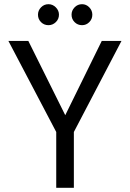

<svg xmlns="http://www.w3.org/2000/svg" viewBox="-20 -895 620 915"><path d="M248 0V-266L20 -700H115L291 -346L465 -700H559L332 -266V0ZM211 -775Q190 -775 175.5 -789.5Q161 -804 161 -825Q161 -845 175.5 -860Q190 -875 211 -875Q231 -875 246 -860Q261 -845 261 -825Q261 -804 246 -789.5Q231 -775 211 -775ZM371 -775Q350 -775 335.5 -789.5Q321 -804 321 -825Q321 -845 335.5 -860Q350 -875 371 -875Q391 -875 405.5 -860Q420 -845 420 -825Q420 -804 405.5 -789.5Q391 -775 371 -775Z"/></svg>

Font: DM Sans
Style: Regular
Weight: 400
Designer: Colophon Foundry, Jonny Pinhorn
Foundry: Colophon Foundry
Version: Version 4.004; ttfautohint (v1.8.4.7-5d5b)